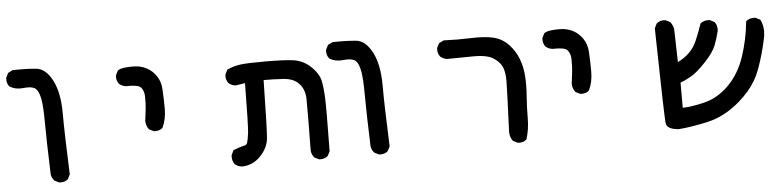

<svg xmlns="http://www.w3.org/2000/svg" viewBox="-39 -594 3627 897"><g transform="rotate(-5 1775.0 -146.0)"><path d="M207.5 122.6 188 112.8 187 112.3 186 111.3Q180.2 105 176.5 97.2Q172.9 89.4 171.9 80.6V80.1Q168.9 -0.5 167.5 -62Q166 -123.5 166 -166Q166 -183.1 165.5 -198Q165 -212.9 164.3 -225.8Q163.6 -238.8 162.4 -249.8Q161.1 -260.7 159.7 -269.8Q158.2 -278.8 156.2 -285.6Q147.5 -318.8 130.4 -326.7Q112.3 -335 79.6 -331.1Q43.5 -327.1 16.6 -343.8L15.6 -344.2L15.1 -344.7Q2 -360.4 3.9 -384.3V-385.3L4.4 -386.2L14.2 -405.8L15.1 -407.7L17.1 -408.7L36.6 -418.5L37.6 -418.9H39.1Q60.1 -419.4 79.1 -419.2Q98.1 -418.9 114.7 -418.2Q131.3 -417.5 146 -416Q169.4 -414.1 188.7 -397.7Q208 -381.3 223.1 -351.6Q252.9 -293.5 252.9 -196.3Q252.9 -100.6 260.7 87.9V89.4L260.3 90.3L250.5 109.9L250 111.3L249 111.8Q241.2 118.7 231.2 121.3Q221.2 124 209.5 123H208.5Z M668.5 -77.6 648.9 -87.4 647.5 -88.4 646.5 -89.4Q633.8 -106.4 633.8 -127.9V-128.4V-128.9Q637.7 -155.8 640.6 -184.1Q643.6 -211.9 642.6 -242.2Q642.6 -246.6 642.1 -251.2Q641.6 -255.9 640.6 -259.8Q639.6 -263.7 638.4 -267.1Q637.2 -270.5 635.5 -273.7Q633.8 -276.9 632.1 -279.8Q630.4 -282.7 627.9 -285.2Q614.7 -299.8 558.6 -297.9H558.1Q540.5 -300.3 527.3 -311L526.9 -311.5Q513.7 -327.1 515.6 -351.1V-352.1L516.1 -353L525.9 -372.6L526.4 -374L527.3 -374.5Q529.8 -376.5 532.7 -377.9Q535.6 -379.4 539.3 -380.6Q543 -381.8 547.6 -382.8Q552.2 -383.8 557.4 -384.5Q562.5 -385.3 568.8 -385.7Q575.2 -386.2 581.8 -386.5Q588.4 -386.7 596.2 -386.7Q623.5 -387.2 646.5 -378.9Q669.4 -370.6 687.5 -354Q723.6 -319.8 726.6 -271Q729.5 -223.6 729.5 -176.8Q729.5 -128.4 711.4 -90.3L710.9 -89.4L710 -88.4Q702.1 -81.5 692.1 -78.9Q682.1 -76.2 670.4 -77.1H669.4Z M1064 123Q1046.4 120.6 1033.2 109.9L1032.7 109.4L1032.2 108.9Q1019.5 91.8 1021.5 67.9V66.9L1022 65.9L1031.7 45.4L1032.7 43L1035.2 42.5Q1043 39.6 1049.8 37.1Q1056.6 34.7 1062.7 32.7Q1068.8 30.8 1073.7 29.5Q1078.6 28.3 1083 27.3Q1085.9 26.9 1088.6 25.6Q1091.3 24.4 1093.3 22.9Q1095.2 21.5 1096.7 19Q1098.1 16.6 1099.1 13.7Q1101.1 6.8 1103.3 -4.4Q1105.5 -15.6 1107.4 -30.8Q1111.3 -61.5 1113.3 -263.7L1069.3 -256.8H1068.4H1067.9Q1050.3 -259.3 1037.1 -270L1036.6 -270.5Q1023.4 -286.1 1025.4 -310.1V-311L1025.9 -312L1035.6 -331.5L1036.6 -333.5L1038.6 -334.5Q1068.8 -348.6 1102.1 -352.5Q1134.3 -356.4 1217.3 -356.4Q1300.3 -356.4 1346.7 -350.6Q1394 -344.2 1428.7 -311Q1440.4 -299.8 1448.7 -289.1Q1457 -278.3 1462.6 -267.3Q1468.3 -256.3 1470.7 -245.6Q1477.5 -214.8 1480 -166Q1482.4 -117.2 1479.5 85.9V87.4L1479 88.4L1469.2 107.9L1468.8 109.4L1467.8 109.9Q1452.1 123 1428.2 121.1H1427.2L1426.3 120.6L1406.7 110.8L1405.3 110.4L1404.8 109.4Q1394 96.2 1391.6 78.6V78.1Q1393.1 -19.5 1393.3 -80.6Q1393.6 -141.6 1393.1 -165.5Q1392.6 -188.5 1385.7 -206.5Q1378.9 -224.6 1365.7 -238.3Q1340.3 -264.6 1293.5 -267.6Q1271 -269 1247.6 -269.8Q1224.1 -270.5 1201.2 -270.5Q1197.3 -43.5 1193.4 0.5Q1189.5 46.4 1152.8 84.5Q1134.3 103.5 1112.1 113.3Q1089.8 123 1064.5 123Z M1707.5 122.6 1688 112.8 1687 112.3 1686 111.3Q1680.2 105 1676.5 97.2Q1672.9 89.4 1671.9 80.6V80.1Q1668.9 -0.5 1667.5 -62Q1666 -123.5 1666 -166Q1666 -183.1 1665.5 -198Q1665 -212.9 1664.3 -225.8Q1663.6 -238.8 1662.4 -249.8Q1661.1 -260.7 1659.7 -269.8Q1658.2 -278.8 1656.2 -285.6Q1647.5 -318.8 1630.4 -326.7Q1612.3 -335 1579.6 -331.1Q1543.5 -327.1 1516.6 -343.8L1515.6 -344.2L1515.1 -344.7Q1502 -360.4 1503.9 -384.3V-385.3L1504.4 -386.2L1514.2 -405.8L1515.1 -407.7L1517.1 -408.7L1536.6 -418.5L1537.6 -418.9H1539.1Q1560.1 -419.4 1579.1 -419.2Q1598.1 -418.9 1614.7 -418.2Q1631.3 -417.5 1646 -416Q1669.4 -414.1 1688.7 -397.7Q1708 -381.3 1723.1 -351.6Q1752.9 -293.5 1752.9 -196.3Q1752.9 -100.6 1760.7 87.9V89.4L1760.3 90.3L1750.5 109.9L1750 111.3L1749 111.8Q1741.2 118.7 1731.2 121.3Q1721.2 124 1709.5 123H1708.5Z M2357.9 124.5 2338.4 114.7 2336.9 113.8 2335.9 112.8Q2319.3 89.8 2323.2 56.2Q2331.1 -133.8 2331.1 -169.9Q2331.1 -205.1 2321.8 -230.5Q2312.5 -254.9 2282.7 -275.4Q2252.9 -295.9 2188 -295.4Q2121.1 -294.9 2064.5 -293.9H2064Q2046.4 -296.4 2033.2 -307.1L2032.7 -307.6Q2019.5 -323.2 2021.5 -347.2V-348.1L2022 -349.1L2031.7 -368.7L2032.7 -370.6L2034.7 -371.6L2054.2 -381.3L2055.2 -381.8H2057.1Q2118.2 -378.9 2182.6 -381.3Q2247.6 -383.8 2288.6 -374Q2330.1 -363.8 2359.9 -332Q2388.7 -300.8 2402.8 -262.7Q2417 -225.1 2419.9 -182.1Q2421.4 -160.6 2421.1 -137Q2420.9 -113.3 2418.9 -87.4Q2415 -36.1 2415 14.2Q2415 65.4 2400.9 110.8L2400.4 112.8L2399.4 113.8Q2383.8 127 2359.9 125H2358.9Z M2668.5 -77.6 2648.9 -87.4 2647.5 -88.4 2646.5 -89.4Q2633.8 -106.4 2633.8 -127.9V-128.4V-128.9Q2637.7 -155.8 2640.6 -184.1Q2643.6 -211.9 2642.6 -242.2Q2642.6 -246.6 2642.1 -251.2Q2641.6 -255.9 2640.6 -259.8Q2639.6 -263.7 2638.4 -267.1Q2637.2 -270.5 2635.5 -273.7Q2633.8 -276.9 2632.1 -279.8Q2630.4 -282.7 2627.9 -285.2Q2614.7 -299.8 2558.6 -297.9H2558.1Q2540.5 -300.3 2527.3 -311L2526.9 -311.5Q2513.7 -327.1 2515.6 -351.1V-352.1L2516.1 -353L2525.9 -372.6L2526.4 -374L2527.3 -374.5Q2529.8 -376.5 2532.7 -377.9Q2535.6 -379.4 2539.3 -380.6Q2543 -381.8 2547.6 -382.8Q2552.2 -383.8 2557.4 -384.5Q2562.5 -385.3 2568.8 -385.7Q2575.2 -386.2 2581.8 -386.5Q2588.4 -386.7 2596.2 -386.7Q2623.5 -387.2 2646.5 -378.9Q2669.4 -370.6 2687.5 -354Q2723.6 -319.8 2726.6 -271Q2729.5 -223.6 2729.5 -176.8Q2729.5 -128.4 2711.4 -90.3L2710.9 -89.4L2710 -88.4Q2702.1 -81.5 2692.1 -78.9Q2682.1 -76.2 2670.4 -77.1H2669.4Z M3112.8 127Q3096.2 125.5 3084.5 122.3Q3072.8 119.1 3064.9 112.5Q3057.1 106 3055.2 96.7Q3050.8 74.7 3043 -350.6V-352.1L3043.5 -353L3053.2 -372.6L3053.7 -374L3054.7 -374.5Q3070.3 -387.7 3094.2 -385.7H3095.2L3096.2 -385.3L3115.7 -375.5L3117.2 -374.5L3118.2 -373.5Q3130.9 -356.9 3132.8 -337.4V-336.9L3136.7 -185.5Q3150.9 -192.4 3163.3 -200.7Q3175.8 -209 3186.5 -218.8Q3210.9 -240.7 3226.1 -273.9Q3233.9 -291 3241.7 -311Q3249.5 -331.1 3257.3 -354.5L3257.8 -356L3259.3 -357.4Q3276.4 -370.1 3300.3 -368.2H3301.3L3302.2 -367.7L3321.8 -357.9L3323.2 -357.4L3323.7 -356.4Q3336.9 -340.8 3335 -316.9V-316.4V-315.9Q3327.1 -282.7 3314.9 -250Q3302.7 -216.8 3261.2 -172.9Q3219.7 -128.9 3191.9 -113.3Q3166.5 -98.1 3140.6 -88.9V29.3Q3183.1 28.3 3242.7 13.7Q3305.7 -1.5 3357.4 -52.7Q3409.2 -104 3436 -182.6Q3449.2 -222.2 3458 -262.9Q3466.8 -303.7 3470.7 -345.2L3471.2 -347.7L3473.1 -349.6Q3490.2 -362.3 3514.2 -360.4H3515.1L3516.1 -359.9L3535.6 -350.1L3537.6 -349.1L3538.6 -347.2Q3554.7 -314.5 3548.8 -271.5Q3533.2 -190.9 3505.4 -116.2Q3496.1 -90.8 3481.9 -66.9Q3467.8 -43 3448.5 -20.5Q3429.2 2 3405.3 22.9Q3333 86.4 3251.5 105Q3170.9 123 3113.8 127H3113.3Z"/></g></svg>

Font: NaikaiFont
Style: SemiBold
Weight: 600
Version: Version 1.89